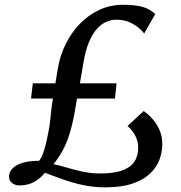

<svg xmlns="http://www.w3.org/2000/svg" viewBox="-20 -776 761 807"><path d="M422.9 11.4Q382.3 11.4 346.8 5.2Q311.3 -0.9 280.2 -10.4Q249 -19.9 221.3 -30.4Q193.6 -40.9 169 -49.7Q155.9 -33.9 140 -21.8Q124.1 -9.7 104.5 -3.2Q85 3.3 60.2 3.3Q45.1 3.3 31.5 -6Q18 -15.3 18 -34.2Q18 -45.9 24.5 -57.4Q31.1 -68.8 45.7 -78.5Q60.3 -88.2 84.4 -94.1Q108.4 -100 143.7 -100Q153.1 -110.3 160.5 -130.2Q167.9 -150.1 173.9 -175.6Q179.8 -201 184.7 -227.9Q188.5 -246.9 190.8 -268.7Q193.1 -290.6 195.6 -314.2Q198.2 -337.9 202.4 -362H110.4L118 -425.7H212.9Q214.8 -437.1 216.5 -447.9Q218.3 -458.7 220 -469Q221.8 -479.3 223.3 -488.6Q232.1 -541.8 255.7 -590Q279.3 -638.2 315.3 -675.5Q351.3 -712.9 397.3 -734.4Q443.2 -755.9 496.3 -755.9Q545.3 -755.9 576.6 -747.8Q608 -739.7 632.5 -716.9L585.9 -635Q581.5 -642.5 566 -656.4Q550.5 -670.4 526 -681.8Q501.5 -693.2 468.5 -693.2Q447.9 -693.2 427 -684.3Q406 -675.5 387 -654.4Q368.1 -633.3 353 -596.7Q338 -560.1 329.3 -504.9Q326.9 -489.6 323.4 -468.9Q319.9 -448.2 315.7 -425.7H469.9L463.2 -362H303.7Q300.7 -345.2 298.2 -330.1Q295.7 -314.9 293.7 -303.3Q283.6 -248.1 270.9 -209Q258.3 -169.9 242 -140.8Q225.7 -111.6 204.7 -86Q230.6 -80.7 261.9 -71.3Q293.2 -61.9 328.6 -54.3Q364 -46.8 401.6 -46.8Q456.4 -46.8 491.8 -58.9Q527.1 -71 544 -95.4Q560.9 -119.9 560.9 -156.3Q560.9 -184.9 546.1 -209.9Q531.2 -234.8 515.9 -246.3L584.2 -309.4Q604.9 -294.7 622.7 -274.1Q640.6 -253.5 651.5 -227.2Q662.4 -200.9 662.1 -168.5Q661.7 -134.8 649.3 -102.6Q636.8 -70.5 608.9 -44.8Q580.9 -19 535.3 -3.8Q489.6 11.4 422.9 11.4Z"/></svg>

Font: Merriweather 7pt Light
Style: Italic
Weight: 300
Italic angle: -7.8°
Designer: Eben Sorkin
Foundry: Eben Sorkin
Version: Version 2.200;gftools[0.9.31]